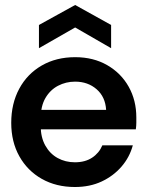

<svg xmlns="http://www.w3.org/2000/svg" viewBox="-20 -737 597 769"><path d="M280 12Q205 12 147.5 -20.5Q90 -53 57.5 -111Q25 -169 25 -245Q25 -322 57 -381.5Q89 -441 147 -474.5Q205 -508 281 -508Q354 -508 409.5 -476Q465 -444 495.5 -389.5Q526 -335 526 -267Q526 -257 526 -245Q526 -233 524 -219H112V-297H405Q402 -349 367 -379.5Q332 -410 281 -410Q244 -410 212.5 -393.5Q181 -377 162 -344.5Q143 -312 143 -262V-233Q143 -187 161.5 -154Q180 -121 211 -104Q242 -87 280 -87Q321 -87 349 -105.5Q377 -124 390 -155H512Q499 -107 466.5 -69.5Q434 -32 387 -10Q340 12 280 12ZM136 -544V-637L281 -717L425 -637V-544L281 -627Z"/></svg>

Font: Host Grotesk Light SemiBold
Style: Regular
Weight: 600
Version: Version 1.003